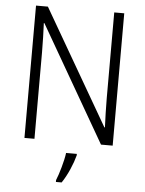

<svg xmlns="http://www.w3.org/2000/svg" viewBox="-61 -763 780 1032"><g transform="rotate(5 329.0 -246.5)"><path d="M567 0V-714H513V-251C513 -203 515 -139 517 -94H514L155 -714H91V0H145V-466C145 -524 143 -575 141 -624H144L504 0ZM379 69V61H321C316 103 294 178 280 211V221H311C341 177 367 115 379 69Z"/></g></svg>

Font: Noto Sans Gujarati UI SemiCondensed Light
Style: Regular
Weight: 300
Width: 4
Designer: Jelle Bosma - Monotype Design Team, Universal Thirst
Foundry: Monotype Imaging Inc.
Version: Version 2.106